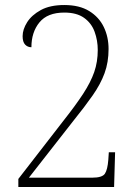

<svg xmlns="http://www.w3.org/2000/svg" viewBox="-20 -744 551 764"><path d="M53 0V-32L232 -263Q281 -325 311 -371Q341 -417 355 -457.5Q369 -498 369 -545Q369 -583 356.5 -617.5Q344 -652 314.5 -673Q285 -694 236 -694Q169 -694 137 -655Q105 -616 105 -556Q90 -556 80 -566.5Q70 -577 70 -600Q70 -627 88 -655.5Q106 -684 142.5 -704Q179 -724 236 -724Q296 -724 335 -700Q374 -676 393 -636.5Q412 -597 412 -549Q412 -496 396 -452.5Q380 -409 348.5 -364Q317 -319 271 -262L95 -37H347Q387 -37 397.5 -53Q408 -69 411 -108L413 -138H438L434 0Z"/></svg>

Font: Noto Serif Lao SemiCondensed ExtraLight
Style: Regular
Weight: 200
Width: 4
Designer: Monotype Design Team
Foundry: Monotype Imaging Inc.
Version: Version 2.003; ttfautohint (v1.8.4.7-5d5b)